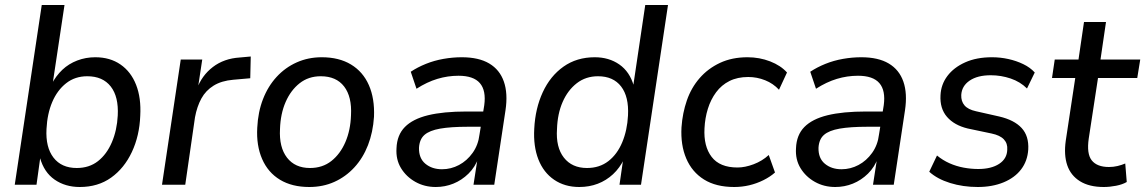

<svg xmlns="http://www.w3.org/2000/svg" viewBox="-20 -739 4581 768"><path d="M299 9Q241 9 198.5 -20.5Q156 -50 140 -108H141L126 0H39L147 -719H238L190 -400H185Q204 -436 229.5 -460Q255 -484 289 -497Q323 -510 361 -510Q420 -510 462 -481Q504 -452 524.5 -399.5Q545 -347 541 -276Q538 -196 507.5 -131Q477 -66 424.5 -28.5Q372 9 299 9ZM287 -67Q337 -67 372 -94.5Q407 -122 427.5 -170Q448 -218 451 -277Q455 -352 423 -393Q391 -434 329 -434Q280 -434 244.5 -406Q209 -378 189 -331Q169 -284 166 -223Q162 -150 194 -108.5Q226 -67 287 -67Z M628 0 703 -501H789L771 -382H767Q787 -437 831.5 -471Q876 -505 939 -509L983 -513L981 -426L913 -420Q866 -416 834.5 -396.5Q803 -377 785.5 -345Q768 -313 760 -270L721 0Z M1217 9Q1148 9 1100 -20Q1052 -49 1028.5 -103Q1005 -157 1009 -228Q1012 -291 1032 -342.5Q1052 -394 1086.5 -431.5Q1121 -469 1167 -489.5Q1213 -510 1267 -510Q1336 -510 1384 -481Q1432 -452 1455.5 -398.5Q1479 -345 1476 -272Q1472 -210 1452 -158.5Q1432 -107 1397.5 -69.5Q1363 -32 1317.5 -11.5Q1272 9 1217 9ZM1220 -67Q1270 -67 1305.5 -95Q1341 -123 1361.5 -170.5Q1382 -218 1384 -278Q1388 -352 1356.5 -393Q1325 -434 1263 -434Q1214 -434 1178.5 -406Q1143 -378 1122.5 -331Q1102 -284 1100 -223Q1096 -150 1128 -108.5Q1160 -67 1220 -67Z M1723 9Q1678 9 1641.5 -11.5Q1605 -32 1584 -66.5Q1563 -101 1566 -146Q1568 -199 1599.5 -231Q1631 -263 1692 -278Q1753 -293 1847 -293H1925L1916 -232H1852Q1783 -232 1740.5 -224.5Q1698 -217 1678 -199.5Q1658 -182 1656 -148Q1655 -106 1681.5 -84Q1708 -62 1748 -62Q1784 -62 1816 -79Q1848 -96 1870.5 -127.5Q1893 -159 1898 -201L1917 -318Q1925 -377 1899.5 -406.5Q1874 -436 1814 -436Q1771 -436 1729.5 -423.5Q1688 -411 1646 -384L1623 -452Q1650 -470 1683.5 -483.5Q1717 -497 1754 -503.5Q1791 -510 1827 -510Q1895 -510 1937 -485Q1979 -460 1995.5 -412.5Q2012 -365 2002 -298L1957 0H1874L1891 -110H1895Q1881 -71 1854 -44.5Q1827 -18 1793.5 -4.5Q1760 9 1723 9Z M2297 9Q2239 9 2196.5 -20Q2154 -49 2133.5 -101.5Q2113 -154 2117 -224Q2121 -305 2151 -370Q2181 -435 2234 -472.5Q2287 -510 2359 -510Q2416 -510 2457.5 -481Q2499 -452 2515 -396H2513L2561 -719H2652L2544 0H2458L2473 -104H2477Q2459 -67 2432 -42Q2405 -17 2371 -4Q2337 9 2297 9ZM2328 -67Q2378 -67 2413.5 -94.5Q2449 -122 2469 -170Q2489 -218 2492 -277Q2496 -352 2464.5 -393Q2433 -434 2372 -434Q2323 -434 2287 -406Q2251 -378 2230.5 -331Q2210 -284 2208 -223Q2203 -150 2235.5 -108.5Q2268 -67 2328 -67Z M2917 9Q2844 9 2796 -21Q2748 -51 2725 -105Q2702 -159 2706 -230Q2710 -287 2727.5 -337.5Q2745 -388 2778.5 -426.5Q2812 -465 2860 -487.5Q2908 -510 2970 -510Q3018 -510 3060.5 -493.5Q3103 -477 3128 -449L3096 -380Q3073 -405 3040.5 -418Q3008 -431 2973 -431Q2930 -431 2898 -415Q2866 -399 2844.5 -370Q2823 -341 2811.5 -304Q2800 -267 2798 -226Q2794 -154 2826.5 -111.5Q2859 -69 2930 -69Q2960 -69 2994.5 -82Q3029 -95 3055 -119L3080 -49Q3061 -32 3034 -18.5Q3007 -5 2977.5 2Q2948 9 2917 9Z M3321 9Q3276 9 3239.5 -11.5Q3203 -32 3182 -66.5Q3161 -101 3164 -146Q3166 -199 3197.5 -231Q3229 -263 3290 -278Q3351 -293 3445 -293H3523L3514 -232H3450Q3381 -232 3338.5 -224.5Q3296 -217 3276 -199.5Q3256 -182 3254 -148Q3253 -106 3279.5 -84Q3306 -62 3346 -62Q3382 -62 3414 -79Q3446 -96 3468.5 -127.5Q3491 -159 3496 -201L3515 -318Q3523 -377 3497.5 -406.5Q3472 -436 3412 -436Q3369 -436 3327.5 -423.5Q3286 -411 3244 -384L3221 -452Q3248 -470 3281.5 -483.5Q3315 -497 3352 -503.5Q3389 -510 3425 -510Q3493 -510 3535 -485Q3577 -460 3593.5 -412.5Q3610 -365 3600 -298L3555 0H3472L3489 -110H3493Q3479 -71 3452 -44.5Q3425 -18 3391.5 -4.5Q3358 9 3321 9Z M3891 9Q3832 9 3780.5 -7Q3729 -23 3697 -52L3728 -117Q3751 -98 3778 -86Q3805 -74 3834.5 -68.5Q3864 -63 3893 -63Q3945 -63 3976.5 -83.5Q4008 -104 4009 -140Q4011 -165 3995.5 -181.5Q3980 -198 3946 -205L3851 -225Q3797 -238 3768 -271.5Q3739 -305 3742 -358Q3744 -401 3769.5 -435Q3795 -469 3840.5 -489.5Q3886 -510 3948 -510Q3981 -510 4013 -503Q4045 -496 4073 -482.5Q4101 -469 4119 -449L4088 -385Q4061 -412 4022.5 -425Q3984 -438 3943 -438Q3890 -438 3858.5 -416.5Q3827 -395 3825 -359Q3824 -334 3838 -317.5Q3852 -301 3884 -294L3977 -273Q4037 -259 4066.5 -227Q4096 -195 4093 -141Q4090 -95 4064.5 -61.5Q4039 -28 3994 -9.5Q3949 9 3891 9Z M4395 9Q4337 9 4300 -14Q4263 -37 4249 -78Q4235 -119 4243 -176L4281 -427H4188L4199 -501H4294L4316 -651H4404L4382 -501H4541L4529 -427H4372L4335 -185Q4326 -124 4347 -97.5Q4368 -71 4416 -71Q4434 -71 4450.5 -75Q4467 -79 4481 -85L4487 -11Q4470 -1 4444.5 4Q4419 9 4395 9Z"/></svg>

Font: Nunitoga
Style: Medium Italic
Weight: 500
Italic angle: -9°
Designer: Vernon Adams
Foundry: Vernon Adams
Version: Version 1.0